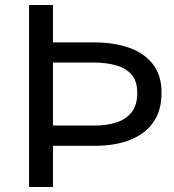

<svg xmlns="http://www.w3.org/2000/svg" viewBox="-20 -743 690 763"><path d="M95.5 0V-723H190.5V-574.5H354Q432.5 -574.5 493 -553.2Q553.5 -532 587.8 -487.5Q622 -443 622 -374.5Q622 -302 588 -255.2Q554 -208.5 494.2 -186Q434.5 -163.5 358 -163.5H190.5V0ZM190.5 -244H355Q405.5 -244 443.8 -256.8Q482 -269.5 503.8 -298Q525.5 -326.5 525.5 -374.5Q525.5 -419 503.8 -445.2Q482 -471.5 442.5 -483Q403 -494.5 350 -494.5H190.5Z"/></svg>

Font: Public Sans Thin
Style: Regular
Weight: 400
Version: Version 2.001